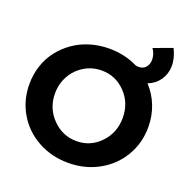

<svg xmlns="http://www.w3.org/2000/svg" viewBox="-147 -987 1127 1141"><g transform="rotate(20 416.5 -417.0)"><path d="M758.8 -845.2Q786.6 -788.1 785.6 -738.5Q784.7 -689 758.1 -650.6Q731.4 -612.3 685.1 -594.2Q730 -546.4 754.4 -483.9Q778.8 -421.4 778.8 -351.1Q778.8 -250 729.7 -167Q680.7 -84 594.5 -36.4Q508.3 11.2 402.8 11.2Q297.4 11.2 211.2 -36.1Q125 -83.5 75.9 -166.5Q26.9 -249.5 26.9 -351.1Q26.9 -412.1 45.2 -467.5Q63.5 -522.9 97.7 -566.9Q131.8 -610.8 178 -643.3Q224.1 -675.8 281.7 -693.4Q339.4 -710.9 402.8 -710.9Q501 -710.9 581.1 -670.9Q591.3 -668 602.1 -668Q632.3 -668 648.7 -689.5Q665 -710.9 662.8 -742.2Q660.6 -773.4 641.1 -801.8ZM617.2 -351.1Q617.2 -444.3 555.2 -508.8Q493.2 -573.2 404.8 -573.2Q346.2 -573.2 296.6 -543.9Q247.1 -514.6 218 -463.6Q189 -412.6 189 -351.1Q189 -257.3 252.7 -192.1Q316.4 -127 404.8 -127Q493.2 -127 555.2 -191.9Q617.2 -256.8 617.2 -351.1Z"/></g></svg>

Font: Montserrat arm SemiBold
Style: Regular
Weight: 600
Designer: Julieta Ulanovsky
Foundry: Julieta Ulanovsky
Version: Version 6.000;PS 006.000;hotconv 1.0.88;makeotf.lib2.5.64775